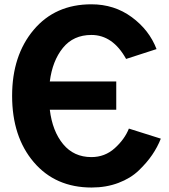

<svg xmlns="http://www.w3.org/2000/svg" viewBox="-20 -837 769 875"><path d="M35.2 -400.4Q35.2 -584 133.3 -700.7Q231.4 -817.4 396.5 -817.4Q501 -817.4 580.6 -758.8Q660.2 -700.2 693.4 -613.3L554.7 -568.4Q494.1 -677.7 396.5 -677.7Q314.5 -677.7 266.6 -618.7Q218.8 -559.6 207 -465.8H509.8V-336.9H207Q218.8 -239.3 267.6 -180.2Q316.4 -121.1 396.5 -121.1Q458 -121.1 502.9 -161.6Q547.9 -202.1 567.4 -251L712.9 -205.1Q697.3 -166 673.3 -130.9Q649.4 -95.7 612.3 -60.1Q575.2 -24.4 519.5 -3.4Q463.9 17.6 397.5 17.6Q232.4 17.6 133.8 -98.1Q35.2 -213.9 35.2 -400.4Z"/></svg>

Font: Gothic A1 Black
Style: Regular
Weight: 900
Version: Version 2.50